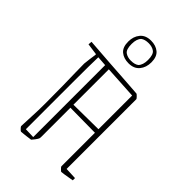

<svg xmlns="http://www.w3.org/2000/svg" viewBox="-247 -930 1036 1036"><g transform="rotate(45 270.5 -412.0)"><path d="M102 -491Q104 -508 106.5 -530Q109 -552 112 -569L110 -572L45 -581L47 -602Q126 -596 197 -591Q268 -586 324.5 -582.5Q381 -579 416 -576Q418 -576 427.5 -566.5Q437 -557 437 -554V-22L504 -19V-2Q498 -1 481 2Q464 5 448 7.5Q432 10 428 10Q426 10 416.5 0.5Q407 -9 407 -12V-268L218 -270V-48Q218 -40 216.5 -35Q215 -30 204 -15L190 2Q172 5 148.5 7.5Q125 10 121 10Q118 10 109 0.5Q100 -9 100 -12Q101 -51 103.5 -93.5Q106 -136 106 -191Q106 -273 105 -327.5Q104 -382 103 -420.5Q102 -459 102 -491ZM130 -18 188 -16V-565L132 -569Q130 -515 130 -377Q130 -239 130 -18ZM407 -552 218 -563V-293L407 -295ZM270 -661Q233 -661 209.5 -680.5Q186 -700 186 -743Q186 -782 207.5 -808Q229 -834 270 -834Q307 -834 330.5 -814.5Q354 -795 354 -752Q354 -713 332.5 -687Q311 -661 270 -661ZM269 -680Q298 -680 314 -692Q332 -710 332 -748Q332 -790 314.5 -802.5Q297 -815 271 -815Q242 -815 226 -803Q208 -785 208 -747Q208 -705 225.5 -692.5Q243 -680 269 -680Z"/></g></svg>

Font: Grenze Gotisch Thin
Style: Regular
Weight: 100
Designer: Renata Polastri
Foundry: Omnibus-Type
Version: Version 1.001